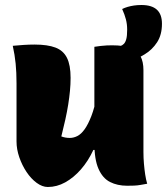

<svg xmlns="http://www.w3.org/2000/svg" viewBox="-20 -734 667 767"><path d="M118 -556Q170 -556 201.5 -544Q233 -532 247.5 -503Q262 -474 262 -423Q262 -397 259.5 -371Q257 -345 252.5 -316.5Q248 -288 241 -256.5Q234 -225 225 -189Q233 -186 241.5 -184.5Q250 -183 259 -183Q274 -183 289 -190.5Q304 -198 318 -217.5Q332 -237 345 -270.5Q358 -304 368 -356L366 -135H353Q332 -90 303 -57Q274 -24 240.5 -5.5Q207 13 171 13Q149 13 126.5 -3.5Q104 -20 86 -47Q68 -74 57 -106Q46 -138 46 -169Q46 -208 46 -246.5Q46 -285 46 -324Q46 -363 46 -401Q46 -445 42.5 -480Q39 -515 31 -551Q52 -553 74 -554.5Q96 -556 118 -556ZM428 -553Q475 -553 502.5 -542Q530 -531 541.5 -509Q553 -487 553 -454Q553 -397 553 -342.5Q553 -288 553 -234Q553 -180 553 -127Q553 -103 555 -80Q557 -57 560 -37Q563 -17 568 0Q556 2 542.5 4.5Q529 7 515.5 7.5Q502 8 488 8Q449 8 419.5 -7Q390 -22 373.5 -59.5Q357 -97 357 -162Q357 -216 357 -280Q357 -344 357 -412Q357 -480 357 -547Q370 -549 382.5 -550.5Q395 -552 406.5 -552.5Q418 -553 428 -553ZM468 -698Q478 -703 490 -706.5Q502 -710 515.5 -712Q529 -714 545 -714Q586 -714 606.5 -695.5Q627 -677 627 -639Q627 -595 607.5 -565Q588 -535 558 -517Q532 -501 509.5 -495Q487 -489 466 -489Q463 -489 460 -489Q457 -489 454 -489Q451 -489 448 -489Q448 -496 448 -502.5Q448 -509 448 -516Q448 -523 448 -531Q448 -539 448 -548Q455 -548 462 -550.5Q469 -553 475 -559Q481 -565 484.5 -578Q488 -591 488 -616Q488 -637 483 -656.5Q478 -676 468 -698Z"/></svg>

Font: Recursive Monospace Casual Black
Style: Regular
Weight: 900
Version: Version 1.047